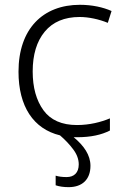

<svg xmlns="http://www.w3.org/2000/svg" viewBox="-20 -562 516 800"><path d="M300.8 9.8C359.9 9.8 403.3 -0.5 438 -18.1V-68.8C400.9 -53.2 353 -41 300.8 -41C237.8 -41 190.9 -61.5 161.1 -102.5C131.3 -143.6 116.2 -197.3 116.2 -264.2C116.2 -334 132.8 -389.6 166.5 -430.2C200.2 -470.7 248.5 -491.2 312 -491.2C349.1 -491.2 392.6 -481.9 429.2 -466.8L444.8 -516.1C410.2 -531.7 363.8 -542 313 -542C159.2 -542 57.1 -442.4 57.1 -263.2C57.1 -118.7 119.1 -24.9 230 2C251.5 20.5 270 40 285.2 60.5C300.3 80.6 308.1 101.6 308.1 123C308.1 157.7 288.6 175.8 257.8 175.8C239.3 175.8 224.1 173.8 211.9 169.9V210C227.1 215.3 246.1 217.8 266.1 217.8C322.3 217.8 356.9 186 356.9 128.9C356.9 84 329.6 44.9 287.1 9.8H290H290.5H291H291.5H292.5H293H293.5H293.9Z"/></svg>

Font: Noto Reveo Sans
Style: Regular
Weight: 300
Designer: Monotype Design Team
Foundry: Monotype Imaging Inc.
Version: Version 2.007